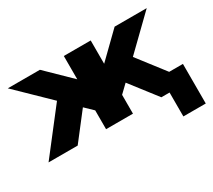

<svg xmlns="http://www.w3.org/2000/svg" viewBox="-124 -721 1237 1113"><g transform="rotate(-30 495.0 -165.0)"><path d="M10 0 231 -285 20 -490H235L395 -334V-490H575V-334L735 -490H950L739 -285L878 -105H970V160H820V0H765L628 -177L575 -126V0H395V-126L342 -177L205 0Z"/></g></svg>

Font: Xolonium
Style: Bold
Weight: 700
Designer: Severin Meyer
Version: Version 4.2